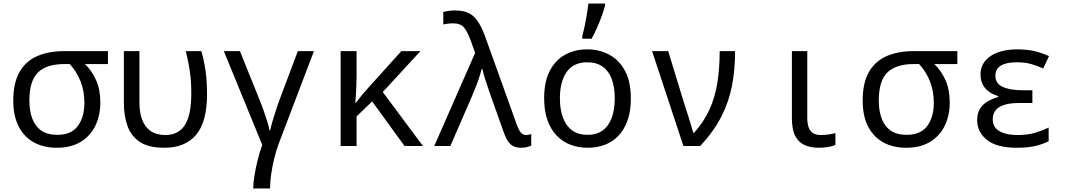

<svg xmlns="http://www.w3.org/2000/svg" viewBox="-20 -825 6040 1085"><path d="M301 10Q227 10 171.5 -20.5Q116 -51 85.5 -110.5Q55 -170 55 -256Q55 -357 90.5 -418.5Q126 -480 190.5 -508Q255 -536 343 -536H590V-463H460Q499 -426 523 -372Q547 -318 547 -246Q547 -174 519.5 -116Q492 -58 437 -24Q382 10 301 10ZM303 -63Q384 -63 420.5 -114Q457 -165 457 -244Q457 -309 435.5 -364.5Q414 -420 374 -463H343Q244 -463 195 -416Q146 -369 146 -256Q146 -200 162 -156Q178 -112 213 -87.5Q248 -63 303 -63Z M908 10Q819 10 769.5 -23.5Q720 -57 700 -114.5Q680 -172 680 -243V-536H768V-246Q768 -189 783.5 -148Q799 -107 831.5 -84.5Q864 -62 915 -62Q989 -62 1025 -119Q1061 -176 1061 -296Q1061 -366 1053 -421Q1045 -476 1030 -536H1118Q1129 -497 1136 -459.5Q1143 -422 1146.5 -382Q1150 -342 1150 -292Q1150 -137 1088.5 -63.5Q1027 10 908 10Z M1411 240Q1411 212 1417.5 170Q1424 128 1435.5 81.5Q1447 35 1462 -6L1245 -536H1336L1449 -255Q1460 -229 1471 -197Q1482 -165 1491 -136Q1500 -107 1503 -89H1507Q1510 -105 1518.5 -135Q1527 -165 1537.5 -197Q1548 -229 1556 -251L1663 -536H1754L1555 -13Q1540 27 1529 73Q1518 119 1512 162.5Q1506 206 1506 240Z M1905 0V-536H1995V-394Q1995 -373 1994 -347Q1993 -321 1991.5 -294Q1990 -267 1988 -243H1990Q2009 -268 2026 -288.5Q2043 -309 2063 -331L2248 -536H2356L2143 -305L2370 0H2266L2083 -252L1995 -167V0Z M2925 10Q2901 10 2883 2Q2865 -6 2852.5 -24Q2840 -42 2829 -71L2756 -276Q2748 -300 2737.5 -329.5Q2727 -359 2718.5 -387.5Q2710 -416 2706 -435H2702Q2693 -400 2678.5 -360Q2664 -320 2647 -281L2525 0H2434L2665 -526L2638 -601Q2622 -644 2603 -668.5Q2584 -693 2541 -693Q2523 -693 2509.5 -691Q2496 -689 2485 -687V-758Q2499 -761 2516 -763.5Q2533 -766 2551 -766Q2603 -766 2634.5 -748Q2666 -730 2687.5 -693Q2709 -656 2729 -598L2902 -116Q2909 -98 2916 -86Q2923 -74 2932 -68Q2941 -62 2952 -62Q2960 -62 2968.5 -64Q2977 -66 2982 -67V-2Q2975 1 2966 4Q2957 7 2947 8.5Q2937 10 2925 10Z M3301 10Q3249 10 3204 -7Q3159 -24 3125.5 -59Q3092 -94 3073.5 -146.5Q3055 -199 3055 -270Q3055 -363 3086.5 -424Q3118 -485 3173 -515.5Q3228 -546 3298 -546Q3368 -546 3424 -515.5Q3480 -485 3512.5 -423.5Q3545 -362 3545 -267Q3545 -197 3526.5 -145Q3508 -93 3475.5 -58.5Q3443 -24 3398.5 -7Q3354 10 3301 10ZM3300 -63Q3352 -63 3386 -88Q3420 -113 3437 -159.5Q3454 -206 3454 -269Q3454 -333 3437 -378.5Q3420 -424 3385.5 -448.5Q3351 -473 3299 -473Q3221 -473 3182.5 -418.5Q3144 -364 3144 -269Q3144 -206 3161.5 -159.5Q3179 -113 3213.5 -88Q3248 -63 3300 -63ZM3270 -620Q3275 -638 3280.5 -661.5Q3286 -685 3290.5 -710.5Q3295 -736 3299 -760.5Q3303 -785 3305 -805H3399V-794Q3394 -772 3382 -738.5Q3370 -705 3354.5 -669.5Q3339 -634 3323 -606H3270Z M3842 0 3665 -536H3756L3844 -248Q3852 -224 3862.5 -190.5Q3873 -157 3883 -125.5Q3893 -94 3898 -74H3902Q3958 -137 3989.5 -206.5Q4021 -276 4034 -357.5Q4047 -439 4047 -536H4134Q4134 -431 4116.5 -340.5Q4099 -250 4056.5 -166.5Q4014 -83 3937 0Z M4607 10Q4563 10 4528.5 -4.5Q4494 -19 4474.5 -55.5Q4455 -92 4455 -157V-536H4542V-158Q4542 -126 4550 -104.5Q4558 -83 4575 -72.5Q4592 -62 4619 -62Q4641 -62 4664.5 -65.5Q4688 -69 4701 -73V-6Q4687 1 4660 5.5Q4633 10 4607 10Z M5101 10Q5027 10 4971.5 -20.5Q4916 -51 4885.5 -110.5Q4855 -170 4855 -256Q4855 -357 4890.5 -418.5Q4926 -480 4990.5 -508Q5055 -536 5143 -536H5390V-463H5260Q5299 -426 5323 -372Q5347 -318 5347 -246Q5347 -174 5319.5 -116Q5292 -58 5237 -24Q5182 10 5101 10ZM5103 -63Q5184 -63 5220.5 -114Q5257 -165 5257 -244Q5257 -309 5235.5 -364.5Q5214 -420 5174 -463H5143Q5044 -463 4995 -416Q4946 -369 4946 -256Q4946 -200 4962 -156Q4978 -112 5013 -87.5Q5048 -63 5103 -63Z M5727 10Q5612 10 5557 -34.5Q5502 -79 5502 -146Q5502 -186 5518.5 -211.5Q5535 -237 5562 -252.5Q5589 -268 5621 -277V-282Q5591 -291 5568.5 -307Q5546 -323 5533.5 -347.5Q5521 -372 5521 -404Q5521 -449 5547.5 -481Q5574 -513 5620.5 -529.5Q5667 -546 5727 -546Q5785 -546 5826.5 -536Q5868 -526 5908 -508L5875 -438Q5842 -453 5807.5 -463Q5773 -473 5726 -473Q5666 -473 5635.5 -454Q5605 -435 5605 -397Q5605 -353 5646.5 -334Q5688 -315 5758 -315H5814V-243H5741Q5665 -243 5627.5 -220Q5590 -197 5590 -151Q5590 -118 5609 -98.5Q5628 -79 5660 -70.5Q5692 -62 5732 -62Q5788 -62 5830.5 -75Q5873 -88 5906 -104V-27Q5875 -11 5832 -0.5Q5789 10 5727 10Z"/></svg>

Font: Noto Sans Mono
Style: Regular
Weight: 400
Designer: Monotype Design Team
Foundry: Monotype Imaging Inc.
Version: Version 2.014